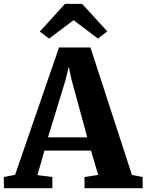

<svg xmlns="http://www.w3.org/2000/svg" viewBox="-39 -998 776 1018"><path d="M41 -71 274 -746.5H440.5L660.5 -70.5L717.5 -59.5V0H409V-59.5L481.5 -70.5L443.5 -199.5H196.5L159.5 -69.5L238.5 -59.5V0H-18L-19 -59.5ZM423.5 -270 341 -573 325.5 -644 308 -572 215.5 -270ZM221.5 -793.5 172 -830.5 305.5 -977.5H396.5L530 -831.5L480.5 -793.5L351 -891Z"/></svg>

Font: Merriweather 28pt ExtraBold
Style: Regular
Weight: 800
Version: Version 2.100